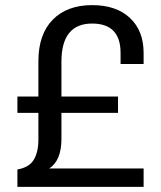

<svg xmlns="http://www.w3.org/2000/svg" viewBox="-20 -730 630 750"><path d="M48 0V-68Q94 -76 112 -106Q130 -136 130 -185V-289H48V-353H130V-491Q130 -596 186 -653Q242 -710 340 -710Q434 -710 487.5 -660Q541 -610 541 -523V-480H451V-523Q451 -638 340 -638Q220 -638 220 -489V-353H441V-289H220V-188Q220 -102 172 -72H541V0Z"/></svg>

Font: Hedvig Letters Sans
Style: Regular
Weight: 400
Designer: Alexander Örn & Tor Weibull
Foundry: Kanon Foundry
Version: Version 1.000; ttfautohint (v1.8.4.7-5d5b)